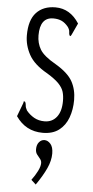

<svg xmlns="http://www.w3.org/2000/svg" viewBox="-60 -666 471 976"><g transform="rotate(5 175.0 -178.0)"><path d="M173 10Q86 10 36 -63L62 -132L64 -142L71 -139Q75 -131 75.5 -120.5Q76 -110 84 -96Q101 -75 124 -62Q147 -49 177 -49Q216 -49 239 -78Q262 -107 262 -160Q262 -186 256 -206.5Q250 -227 230.5 -247.5Q211 -268 170 -293Q102 -331 76 -378.5Q50 -426 50 -477Q50 -555 85.5 -593Q121 -631 183 -631Q258 -631 304 -559L277 -501L272 -492L266 -495Q263 -503 263 -513Q263 -523 254 -537Q238 -557 220 -565.5Q202 -574 177 -574Q109 -574 109 -482Q109 -442 128 -410Q147 -378 209 -343Q273 -305 295.5 -264Q318 -223 318 -170Q318 -121 303 -80Q288 -39 256 -14.5Q224 10 173 10ZM161 275 137 253Q155 229 167 205Q179 181 179 164Q179 152 171 142.5Q163 133 155 122.5Q147 112 147 96Q147 73 158.5 59.5Q170 46 186 46Q203 46 217 62Q231 78 231 111Q231 147 213 186.5Q195 226 161 275Z"/></g></svg>

Font: Inconsolata ExtraCondensed
Style: Regular
Weight: 400
Width: 2
Monospace: yes
Designer: Raph Levien, Cyreal, Brenton Simpson
Foundry: Raph Levien, Cyreal, Google
Version: Version 3.001; ttfautohint (v1.8.2.53-6de2)